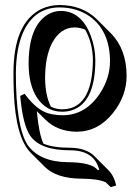

<svg xmlns="http://www.w3.org/2000/svg" viewBox="-20 -462 562 773"><path d="M489.7 -157.2Q489.7 -76.2 435.5 -7.8Q375.5 67.9 288.6 68.4Q210.9 67.4 162.6 19.5L128.9 -13.7H128.4Q136.7 77.1 154.8 116.2Q193.8 132.8 261.2 132.8Q326.7 133.3 360.4 167L417 223.6Q439.9 247.6 447.8 284.7L425.8 291.5L405.8 272Q376.5 257.8 307.6 257.3Q208.5 256.8 160.6 210L104 153.3Q43 92.3 35.6 -90.8Q34.2 -126 34.2 -167Q34.2 -369.6 145.5 -425.3Q180.2 -441.9 220.2 -441.9Q312.5 -440.9 370.1 -384.3L426.8 -327.6Q489.3 -263.7 489.7 -157.2ZM230 -22Q323.2 -22 346.7 -138.7Q353.5 -174.8 354 -219.2Q353.5 -287.1 323.2 -342.3Q302.7 -351.1 280.8 -351.6Q223.6 -351.6 189.9 -289.1Q161.6 -234.9 161.6 -147.5Q162.1 -77.1 185.1 -32.2Q207 -22 230 -22ZM230 -12.2Q167 -12.2 128.9 -68.8Q95.7 -120.1 95.2 -204.1Q95.2 -357.4 173.3 -403.8Q197.8 -418 224.1 -418Q307.1 -418 345.2 -318.8Q363.8 -269.5 363.8 -219.2Q363.8 -47.9 268.1 -17.6Q249.5 -12.2 230 -12.2ZM422.9 -213.9Q422.9 -338.9 338.9 -397.5Q288.6 -431.6 220.2 -432.1Q119.1 -432.1 73.7 -333Q44.4 -267.6 43.9 -167Q43.9 49.3 91.8 122.6Q140.6 189.5 251 190.9Q351.1 191.4 373.5 223.1L379.4 221.2Q359.4 143.6 263.2 143.1Q261.7 143.1 261.2 143.1Q142.6 143.1 101.6 84.5Q72.3 41 62 -69.3L61.5 -75.7L79.1 -84.5L84 -78.1Q127.9 -20 173.8 -5.9Q199.7 1.5 231.9 2Q323.7 2 381.8 -85Q422.4 -147 422.9 -213.9Z"/></svg>

Font: Linux Biolinum Shadow O
Style: Regular
Weight: 400
Designer: Philipp H. Poll
Foundry: Philipp H. Poll
Version: Version 1.0.4